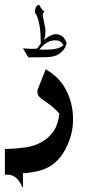

<svg xmlns="http://www.w3.org/2000/svg" viewBox="-60 -511 399 786"><path d="M152 165Q126 183 90.5 190.5Q55 198 34 198V255H31Q24 234 7 218Q-10 202 -40 204V99Q4 98 43.5 92.5Q83 87 111 70Q141 53 159.5 26Q178 -1 183 -46Q164 -68 139 -86Q114 -104 107 -109Q93 -120 93 -135Q93 -142 95 -146L127 -227Q182 -197 210.5 -142.5Q239 -88 239 -23Q239 36 214 87Q190 139 152 165ZM70 -311 92 -312Q102 -327 107 -332Q107 -372 103 -399Q98 -432 88 -453L83 -458V-462Q83 -471 85 -476Q86 -481 90 -486Q94 -491 101 -491Q108 -474 122 -463Q115 -459 115 -450Q115 -445 116 -442Q123 -410 125 -397Q126 -392 126 -381Q126 -365 121 -348Q148 -371 169 -371Q187 -371 200 -358Q207 -349 213 -335Q212 -333 210 -325.5Q208 -318 203 -311Q195 -299 181 -290Q163 -277 127 -277L56 -276L34 -313Q38 -313 48.5 -312Q59 -311 70 -311ZM136 -308Q179 -308 200 -326Q198 -328 195.5 -332.5Q193 -337 190 -338Q182 -346 166 -346Q142 -346 121 -329Q114 -323 108 -316.5Q102 -310 101 -308Z"/></svg>

Font: Katibeh
Style: Regular
Weight: 400
Designer: Arabic design by Kourosh Beigpour, Latin design by Eduardo Tunni, engineering by Lasse Fister
Version: Version 1.000